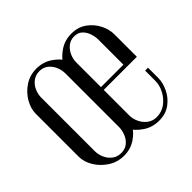

<svg xmlns="http://www.w3.org/2000/svg" viewBox="-130 -640 783 783"><g transform="rotate(-45 262.0 -248.0)"><path d="M37.1 -123.2Q37.1 -93.6 54.9 -64.2Q72.6 -34.8 103 -15Q133.4 4.8 171.2 4.8Q209.1 4.8 238.4 -15Q267.8 -34.8 284.4 -64.5Q301.1 -94.2 301.1 -123.2V-371.4Q301.1 -401 283.9 -430.6Q266.6 -460.2 236.8 -480Q206.9 -499.8 169 -499.8Q130.8 -499.8 100.9 -479.8Q71.1 -459.9 54.1 -430.2Q37.1 -400.6 37.1 -371.4ZM99.4 -401.5Q99.4 -421.1 107.5 -439.9Q115.6 -458.6 131.7 -471.2Q147.8 -483.8 170.1 -483.8Q192.8 -483.8 208 -471.2Q223.2 -458.6 231.1 -439.9Q238.9 -421.1 238.9 -401.5V-93.1Q238.9 -74.1 231.2 -55.1Q223.6 -36 208.4 -23.6Q193.1 -11.2 170.5 -11.2Q148.1 -11.2 132.1 -23.6Q116 -36 107.7 -55.1Q99.4 -74.1 99.4 -93.1ZM239.6 -374.8V-122Q239.6 -94.2 256.9 -65.1Q274.1 -36 304.3 -15.6Q334.5 4.8 373 4.8Q412.2 4.8 438.9 -15.2Q465.6 -35.1 479.6 -64.7Q493.6 -94.2 493.6 -120.6V-180.4H476.9V-123.1Q476.9 -95.8 463.5 -70.4Q450.1 -45 427.6 -28.8Q405 -12.5 376.5 -12.5Q353.5 -12.5 336.7 -25.4Q319.9 -38.2 310.9 -57.6Q301.9 -77 301.9 -95.6V-403.4Q301.9 -421.1 309.9 -439.7Q317.9 -458.2 333.4 -471Q348.9 -483.8 370.8 -483.8Q392.6 -483.8 406.1 -471Q419.5 -458.2 425.4 -439.7Q431.4 -421.1 431.4 -403.4V-244H492.9V-373.6Q492.9 -403.2 477.8 -432.3Q462.6 -461.4 435.6 -480.6Q408.5 -499.8 370.8 -499.8Q332.5 -499.8 302.9 -479.8Q273.2 -459.9 256.4 -431Q239.6 -402.1 239.6 -374.8ZM270.8 -244H480.4V-260H270.8Z"/></g></svg>

Font: Emberly Black
Style: Regular
Weight: 900
Designer: Rajesh Rajput
Foundry: Rajesh Rajput
Version: Version 1.000